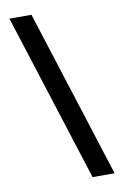

<svg xmlns="http://www.w3.org/2000/svg" viewBox="-95 -752 635 981"><g transform="rotate(-10 222.0 -261.5)"><path d="M418 173.8H303.7L25.9 -697.3H140.1Z"/></g></svg>

Font: Agdasima
Style: Bold
Weight: 700
Width: 3
Designer: The DocRepair Project, Patric King
Foundry: Google
Version: Version 2.002